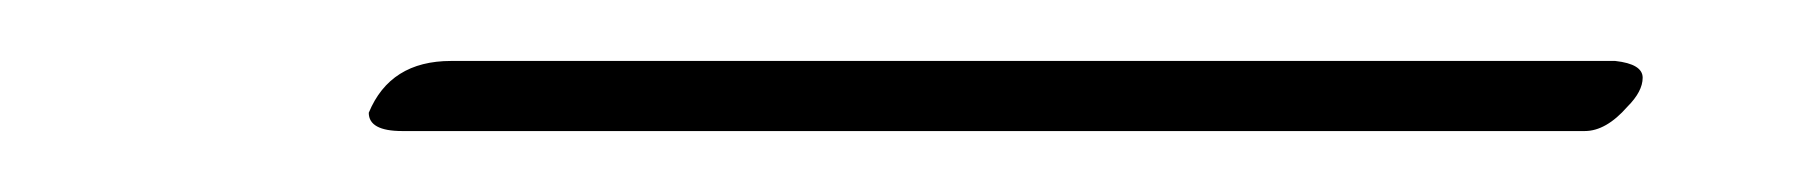

<svg xmlns="http://www.w3.org/2000/svg" viewBox="-20 -125 592 63"><path d="M101 -88Q108 -105 128 -105H510Q519 -104 519 -99.5Q519 -95 514 -90Q507 -82 500 -82H112Q101 -82 101 -88Z"/></svg>

Font: Miss Fajardose
Style: Regular
Weight: 400
Version: Version 1.000